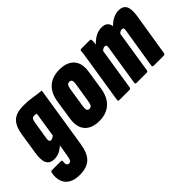

<svg xmlns="http://www.w3.org/2000/svg" viewBox="-77 -907 1509 1509"><g transform="rotate(-45 677.0 -153.0)"><path d="M220 -503Q273 -503 319.5 -495Q366 -487 406 -484L325 30Q311 119 270 158Q229 197 146 197Q92 197 56.5 175.5Q21 154 8 116Q-5 78 5 29Q8 15 19 15H118Q133 15 130 29Q127 49 132.5 61Q138 73 151 73Q167 73 173.5 63Q180 53 185 23L202 -78Q176 -55 150 -43.5Q124 -32 96 -32Q48 -32 30 -66.5Q12 -101 24 -175L52 -355Q65 -434 104 -468.5Q143 -503 220 -503ZM183 -156Q196 -156 217 -172L250 -383Q243 -386 236.5 -386.5Q230 -387 222 -387Q210 -387 202.5 -378.5Q195 -370 191 -348L166 -192Q160 -156 183 -156Z M557 6Q475 6 434.5 -40Q394 -86 407 -171L432 -335Q445 -418 493 -460.5Q541 -503 620 -503Q703 -503 744 -457Q785 -411 771 -326L746 -163Q733 -81 684.5 -37.5Q636 6 557 6ZM570 -117Q585 -117 593 -128Q601 -139 605 -168L631 -329Q635 -356 629.5 -368Q624 -380 608 -380Q592 -380 584.5 -369Q577 -358 572 -329L547 -169Q543 -142 548 -129.5Q553 -117 570 -117Z M785 0Q770 0 772 -14L828 -368Q833 -401 838 -430.5Q843 -460 844 -484Q845 -497 858 -497H952Q965 -497 965 -484Q965 -475 964.5 -463.5Q964 -452 962 -439Q992 -471 1023.5 -487Q1055 -503 1088 -503Q1119 -503 1137 -489.5Q1155 -476 1160 -446Q1188 -475 1218.5 -489Q1249 -503 1279 -503Q1326 -503 1343.5 -470Q1361 -437 1349 -361L1293 -14Q1291 0 1279 0H1166Q1151 0 1153 -14L1206 -344Q1210 -365 1206 -372.5Q1202 -380 1191 -380Q1184 -380 1176 -376.5Q1168 -373 1158 -364L1103 -14Q1101 0 1089 0H975Q961 0 963 -14L1015 -344Q1019 -365 1015.5 -372.5Q1012 -380 1000 -380Q994 -380 985.5 -376.5Q977 -373 967 -363L912 -14Q910 0 898 0Z"/></g></svg>

Font: Sofia Sans Extra Condensed Black
Style: Italic
Weight: 900
Italic angle: -9°
Version: Version 4.100